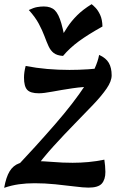

<svg xmlns="http://www.w3.org/2000/svg" viewBox="-40 -887 555 920"><path d="M123 -115Q168 -115 213.5 -111Q259 -107 308 -107Q345 -107 383.5 -110.5Q422 -114 460 -122Q462 -108 463.5 -92.5Q465 -77 465 -63Q465 -27 448 -7.5Q431 12 384 12Q360 12 317.5 6.5Q275 1 224.5 -4Q174 -9 126 -9Q86 -9 50.5 -4Q15 1 -20 13Q-11 -38 6 -66Q23 -94 52 -104.5Q81 -115 123 -115ZM83 -571Q134 -561 186.5 -556.5Q239 -552 293 -552Q337 -552 382.5 -555Q428 -558 472 -564Q477 -554 479 -538.5Q481 -523 481 -512L417 -472Q361 -472 307.5 -464Q254 -456 211.5 -448Q169 -440 146 -440Q106 -440 90.5 -456.5Q75 -473 75 -515Q75 -541 83 -571ZM22 -69Q134 -188 223.5 -291Q313 -394 368.5 -478.5Q424 -563 435 -624Q468 -609 481.5 -585.5Q495 -562 495 -526Q495 -498 471 -463Q447 -428 407 -386Q367 -344 318 -294Q269 -244 217.5 -187.5Q166 -131 119 -67ZM399 -867Q406 -862 418 -849.5Q430 -837 440 -815.5Q450 -794 451 -760Q381 -721 337.5 -689Q294 -657 262 -619Q233 -621 217.5 -633Q202 -645 192.5 -666Q183 -687 173 -714Q163 -741 146 -773Q129 -805 98 -839Q121 -850 137.5 -853Q154 -856 170 -856Q204 -856 222.5 -838Q241 -820 254 -774.5Q267 -729 281 -646L246 -696Q264 -728 283 -757Q302 -786 329.5 -813.5Q357 -841 399 -867Z"/></svg>

Font: Merienda
Style: Bold
Weight: 700
Designer: Eduardo Rodriguez Tunni
Foundry: Eduardo Rodriguez Tunni
Version: Version 2.001